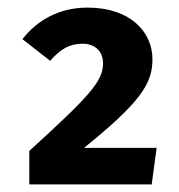

<svg xmlns="http://www.w3.org/2000/svg" viewBox="-20 -832 472 505"><path d="M210 -812C135 -812 77 -778 39 -729L112 -672C139 -703 163 -717 197 -717C229 -717 251 -698 251 -665C251 -618 214 -578 57 -435V-347H379L392 -443H201C348 -562 381 -611 381 -676C381 -747 324 -812 210 -812Z"/></svg>

Font: Glow Sans SC Normal ExtraBold
Style: Regular
Weight: 800
Designer: Ryoko NISHIZUKA (kana, bopomofo & ideographs); Paul D. Hunt (Latin, Greek & Cyrillic); Sandoll Communications, Soo-young
Version: Version 0.93